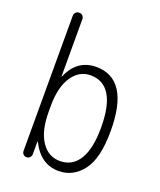

<svg xmlns="http://www.w3.org/2000/svg" viewBox="-141 -838 781 936"><g transform="rotate(20 250.0 -370.0)"><path d="M131.8 -275.4V-245.1Q131.8 -146.5 168 -92.3Q204.1 -38.1 264.6 -38.1Q329.1 -38.1 363.8 -94.2Q398.4 -150.4 398.4 -259.8Q398.4 -481.4 264.6 -482.4Q205.1 -482.4 168.5 -427.7Q131.8 -373 131.8 -275.4ZM82 -24.4V-724.6Q82 -735.4 88.9 -742.7Q95.7 -750 106.9 -750Q118.2 -750 125 -743.2Q131.8 -736.3 131.8 -724.6V-429.7Q131.8 -428.7 132.8 -428.7Q134.8 -428.7 134.8 -430.7Q176.8 -529.3 275.4 -530.3Q448.2 -530.3 448.2 -259.8Q448.2 -117.2 398.9 -53.7Q349.6 9.8 275.4 9.8Q181.6 9.8 132.8 -88.9Q132.8 -90.8 131.8 -90.8Q129.9 -90.8 129.9 -89.8V-24.4Q129.9 -14.6 123 -7.3Q116.2 0 106 0Q95.7 0 88.9 -6.8Q82 -13.7 82 -24.4Z"/></g></svg>

Font: Rounded Mgen+ 1m light
Style: Regular
Weight: 200
Designer: [Source Han Sans]
Ryoko NISHIZUKA  (kana & ideographs); Paul D. Hunt (Latin, Greek & Cyrillic); Wenlong ZHANG  (bopomofo
Version: Version 1.059.20150602